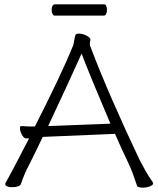

<svg xmlns="http://www.w3.org/2000/svg" viewBox="-20 -861 730 885"><path d="M72 -270Q72 -280 78 -280H80Q104 -278 119 -278H141Q268 -529 317 -651Q320 -660 322 -675Q326 -698 329 -702Q332 -706 344 -706Q360 -706 376.5 -698Q393 -690 396 -682L397 -679Q397 -676 395.5 -671Q394 -666 394 -660Q394 -654 395 -651Q436 -541 498.5 -398Q561 -255 624 -123Q633 -105 650 -75Q667 -45 683 -23Q686 -17 686 -16Q686 -8 671 -2Q656 4 638 4Q627 4 619.5 1.5Q612 -1 612 -4Q592 -65 576 -100Q542 -171 510 -244L177 -230Q139 -150 114 -101Q103 -81 93 -57Q83 -33 76 -12Q74 -6 62.5 -2Q51 2 36 2Q22 2 13 -2Q4 -6 4 -12Q4 -16 7 -20Q22 -45 114 -223H99Q91 -223 81.5 -239Q72 -255 72 -270ZM489 -291Q398 -504 356 -614Q299 -486 202 -280ZM232 -841H460Q466 -841 469.5 -834Q473 -827 473 -815Q473 -804 469 -796.5Q465 -789 459 -789H231Q226 -789 222 -796.5Q218 -804 218 -816Q218 -827 222 -834Q226 -841 232 -841Z"/></svg>

Font: JyunsaiKaai Light
Style: Regular
Weight: 300
Designer: Fontworks Inc.
Version: Version 0.030;April 7, 2024;FontCreator 14.0.0.2901 64-bit